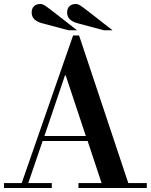

<svg xmlns="http://www.w3.org/2000/svg" viewBox="-36 -944 757 964"><path d="M-16 0V-25H73L331 -766H361L608 -25H701V0H358V-25H474L404 -236H178L106 -25H224V0ZM294 -565H290L187 -261H395ZM529 -792H486L351 -828Q301 -842 301 -881Q301 -901 312.5 -912.5Q324 -924 345 -924Q355 -924 365.5 -917.5Q376 -911 411 -884ZM351 -792H308L173 -828Q123 -842 123 -881Q123 -901 134.5 -912.5Q146 -924 167 -924Q177 -924 187.5 -917.5Q198 -911 233 -884Z"/></svg>

Font: Libre Bodoni
Style: Regular
Weight: 400
Designer: Pablo Impallari, Rodrigo Fuenzalida
Foundry: Pablo Impallari, Rodrigo Fuenzalida
Version: Version 1.001